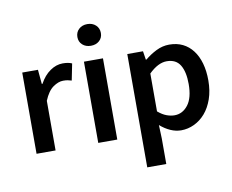

<svg xmlns="http://www.w3.org/2000/svg" viewBox="-92 -828 1384 1143"><g transform="rotate(-10 599.5 -257.0)"><path d="M73 0V-491H168L176 -404H180Q206 -452 243 -477.5Q280 -503 319 -503Q354 -503 375 -493L355 -393Q342 -397 331 -399Q320 -401 304 -401Q275 -401 243 -378.5Q211 -356 188 -300V0Z M446 0V-491H561V0ZM504 -577Q473 -577 453 -595Q433 -613 433 -642Q433 -671 453 -689.5Q473 -708 504 -708Q535 -708 555 -689.5Q575 -671 575 -642Q575 -613 555 -595Q535 -577 504 -577Z M708 194V-491H803L811 -439H815Q846 -465 884 -484Q922 -503 963 -503Q1009 -503 1044.5 -485.5Q1080 -468 1105 -435Q1130 -402 1143 -356Q1156 -310 1156 -253Q1156 -190 1138.5 -140.5Q1121 -91 1092 -57.5Q1063 -24 1025 -6Q987 12 946 12Q914 12 882 -2Q850 -16 820 -42L823 40V194ZM922 -83Q971 -83 1004 -125.5Q1037 -168 1037 -252Q1037 -326 1012 -367Q987 -408 931 -408Q879 -408 823 -353V-124Q850 -101 875 -92Q900 -83 922 -83Z"/></g></svg>

Font: Giro Semibold
Style: Regular
Weight: 600
Designer: Paul D. Hunt
Foundry: Adobe Systems Incorporated
Version: Version 1.000;PS 1.0;hotconv 1.0.88;makeotf.lib2.5.647800